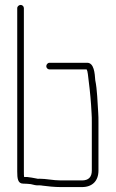

<svg xmlns="http://www.w3.org/2000/svg" viewBox="-20 -743 470 780"><path d="M181 -461H332C334 -458 336 -451 337 -442C342 -403 347 -360 350 -317L352 -283C353 -272 353 -259 353 -245V-50C353 -24 340 -10 313 -10H228C195 -10 169 -17 139 -17C135 -16 131 -17 127 -18C117 -20 101 -23 90 -24H78C77 -29 77 -37 77 -46V-710C77 -717 71 -723 64 -723C57 -723 50 -717 50 -710V-46C50 -19 52 3 74 3C85 3 94 4 105 5C117 8 127 11 140 10C145 10 148 10 151 11C174 14 201 17 228 17H313C355 17 380 -8 380 -50V-245C380 -260 380 -273 379 -285C376 -328 375 -379 367 -417C365 -446 362 -488 334 -488H181C174 -488 168 -481 168 -474C168 -467 174 -461 181 -461Z"/></svg>

Font: Electronic
Style: Lt
Weight: 300
Version: Version 1.011